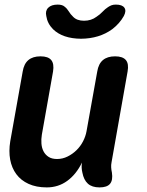

<svg xmlns="http://www.w3.org/2000/svg" viewBox="-20 -805 640 835"><path d="M412.9 10Q380.1 10 362.1 -6.3Q344.2 -22.5 338.2 -54.6Q335.6 -65.1 335.1 -76.4Q334.6 -87.7 336.6 -98.2Q311.5 -46.7 272.5 -18.4Q233.5 10 183.4 10Q137.8 10 104.3 -5.3Q70.9 -20.5 50.9 -47.6Q30.9 -74.7 24.2 -111.1Q17.6 -147.5 24.6 -190.5L78.7 -494Q84.1 -527.5 103.4 -543.7Q122.7 -560 156.2 -560Q189.7 -560 202.9 -543.7Q216.1 -527.5 210.7 -494L162 -219.3Q158.7 -199.6 160.2 -180.7Q161.6 -161.7 169.3 -146.9Q177 -132 191.2 -122.8Q205.3 -113.5 228.1 -113.5Q252.3 -113.5 273.9 -124.3Q295.6 -135 312.8 -151.9Q330 -168.7 341.2 -190.4Q352.4 -212.1 356.4 -234.7L402.9 -494Q408.3 -527.5 427.6 -543.7Q446.9 -560 480.4 -560Q513.9 -560 527.5 -543.7Q541 -527.5 534.9 -494L465.1 -99.2Q462.8 -87.7 463.5 -76.9Q464.1 -66.1 466.7 -54.6Q471.7 -21.8 458.7 -5.9Q445.7 10 412.9 10ZM181.3 -735.3Q176.1 -757.9 189.8 -771.4Q203.5 -785 230.9 -785Q241.2 -785 248.7 -782.7Q256.2 -780.4 260.9 -776.1Q271.7 -767.8 279.1 -755.5Q286.4 -743.1 298 -732.1Q314.3 -714.8 345.5 -714.8Q376.7 -714.8 399.7 -732.1Q415 -742.1 426 -754Q437 -765.8 449.8 -774.1Q457.8 -779.4 465.3 -782.2Q472.8 -785 484.1 -785Q511.5 -785 521 -771.4Q530.4 -757.9 518.5 -735.3Q500.4 -702.7 467.9 -677.9Q412 -637.2 332.3 -636.5Q252.6 -637.2 210.7 -677.9Q186.1 -702.7 181.3 -735.3Z"/></svg>

Font: Maple Mono
Style: Italic
Weight: 400
Italic angle: -10°
Monospace: yes
Designer: subframe7536
Version: Version 7.300